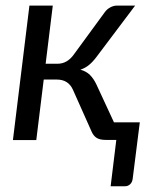

<svg xmlns="http://www.w3.org/2000/svg" viewBox="-20 -497 534 682"><path d="M352.5 -454.1Q359.9 -464.4 371.6 -470.7Q383.3 -477.1 395 -477.1H460L323.2 -295.4Q310.1 -277.8 296.6 -266.6Q283.2 -255.4 265.6 -249.5Q286.6 -243.7 299.6 -230.7Q312.5 -217.8 322.3 -197.3L384.8 -62.5H476.6L451.2 138.7Q449.7 150.4 442.1 157.5Q434.6 164.6 423.8 164.6H373L393.1 0H356.4Q334.5 0 323.2 -7.3Q312 -14.6 305.7 -28.8L239.3 -177.7Q223.1 -214.4 182.1 -214.4H135.3L108.9 0.5H25.9L84.5 -477.1H167.5L142.1 -270.5H183.1Q201.7 -270.5 216.1 -278.8Q230.5 -287.1 241.7 -302.7Z"/></svg>

Font: Carlito
Style: Italic
Weight: 400
Italic angle: -7°
Designer: Lukasz Dziedzic
Foundry: tyPoland Lukasz Dziedzic
Version: Version 1.104